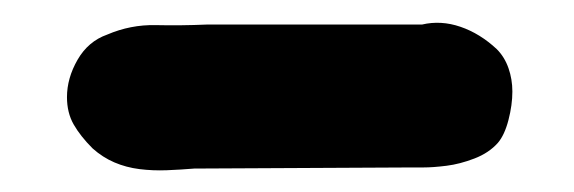

<svg xmlns="http://www.w3.org/2000/svg" viewBox="-20 -489 514 172"><path d="M358 -467Q375 -471 392.5 -465Q410 -459 425 -445Q432 -438 435.5 -428Q439 -418 439 -407Q439 -395 435.5 -381.5Q432 -368 426 -361Q418 -352 405 -347Q392 -342 380 -340.5Q368 -339 359.5 -339Q351 -339 350 -339L154 -338Q142 -337 129.5 -336.5Q117 -336 105 -337.5Q93 -339 82.5 -343.5Q72 -348 63 -356Q52 -367 46 -377.5Q40 -388 40 -402Q40 -419 49.5 -435.5Q59 -452 76 -458Q97 -467 119.5 -466.5Q142 -466 165 -467Z"/></svg>

Font: Jua
Style: Regular
Weight: 400
Version: Version 1.001